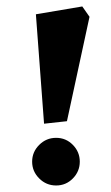

<svg xmlns="http://www.w3.org/2000/svg" viewBox="-20 -566 346 598"><path d="M102.1 -10.3Q80.1 -32.2 80.1 -62.5Q80.1 -92.8 102.1 -114.7Q124 -136.7 154.8 -136.7Q185.5 -136.7 207 -114.7Q228.5 -92.8 228.5 -62.5Q228.5 -32.2 207 -10.3Q185.5 11.7 154.8 11.7Q124 11.7 102.1 -10.3ZM236.3 -545.9 258.8 -513.7 188.5 -188.5 117.2 -180.7 91.8 -521.5Z"/></svg>

Font: Ravi Prakash
Style: Regular
Weight: 400
Designer: Appaji Ambarisha Darbha
Version: Version 1.0.4; ttfautohint (v1.2.42-39fb)